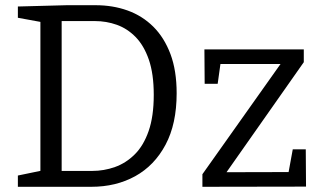

<svg xmlns="http://www.w3.org/2000/svg" viewBox="-20 -718 1239 738"><path d="M347.3 -698Q413.7 -698 470.3 -677.7Q527 -657.3 569.2 -615.5Q611.3 -573.7 635.2 -510.2Q659 -446.7 659 -359.7Q659 -241.7 616.3 -161.7Q573.7 -81.7 499.8 -40.8Q426 0 331 0H48.7V-43.3L148.7 -64L135.3 -45.7V-650L149.3 -631.3L48.7 -649.7V-693L237 -698ZM334.3 -61Q379.7 -61 421.8 -76Q464 -91 497.8 -124.5Q531.7 -158 551.3 -214.3Q571 -270.7 571 -353.3Q571 -434 552.2 -488.5Q533.3 -543 501.3 -575.7Q469.3 -608.3 429 -622.7Q388.7 -637 345 -637H202.3L217 -651.7V-46.3L202.3 -61ZM1155.3 -144 1156.3 -0.7 758 0V-48.3L1070.3 -489L1081.7 -472H806L830 -491.3L816.7 -396H766.7L765.7 -528H1147.7V-479L835 -33.7L830.7 -56L1108 -56.7L1085 -33L1105.3 -144Z"/></svg>

Font: Bitter Thin
Style: Regular
Weight: 100
Designer: Sol Matas, and Bitter project Authors
Foundry: Sol Matas
Version: Version 2.002